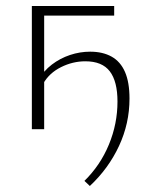

<svg xmlns="http://www.w3.org/2000/svg" viewBox="-20 -430 486 639"><path d="M279 189 261 172Q314 120 342.5 51Q371 -18 371 -92Q371 -159 345.5 -192.5Q320 -226 264 -226Q222 -226 183 -206.5Q144 -187 124 -152L107 -163Q125 -194 152.5 -215Q180 -236 213 -247Q246 -258 280 -258Q322 -258 351.5 -241.5Q381 -225 396 -190.5Q411 -156 411 -102Q411 -19 376 56Q341 131 279 189ZM86 0V-410H127V0ZM107 -378V-410H360V-378Z"/></svg>

Font: Ysabeau ExtraLight
Style: Regular
Weight: 250
Designer: Christian Thalmann (Catharsis Fonts)
Version: Version 2.002